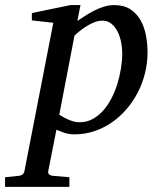

<svg xmlns="http://www.w3.org/2000/svg" viewBox="-116 -514 630 752"><path d="M362.8 -305.2Q362.8 -327.1 358.2 -349.9Q353.5 -372.6 344 -391.1Q334.5 -409.7 319.8 -421.4Q305.2 -433.1 285.2 -433.1Q267.1 -433.1 249 -425Q231 -417 216.1 -407Q201.2 -397 190.4 -387.5Q179.7 -377.9 175.8 -375L116.2 -64.9Q120.6 -62.5 128.7 -57.4Q136.7 -52.2 147.5 -47.4Q158.2 -42.5 170.4 -38.8Q182.6 -35.2 195.8 -35.2Q223.1 -35.2 246.1 -47.4Q269 -59.6 287.6 -80.3Q306.2 -101.1 320.3 -128.4Q334.5 -155.8 343.8 -185.8Q353 -215.8 357.9 -246.6Q362.8 -277.3 362.8 -305.2ZM461.9 -309.1Q461.9 -268.1 452.1 -228.3Q442.4 -188.5 424.1 -152.8Q405.8 -117.2 379.9 -86.9Q354 -56.6 322.3 -34.7Q290.5 -12.7 253.4 -0.2Q216.3 12.2 175.8 12.2Q153.3 12.2 135.3 5.9Q117.2 -0.5 105 -5.9L73.2 154.8Q71.3 163.1 75.4 168.2Q79.6 173.3 92.8 174.8L155.8 180.2V217.8H-96.2V180.2L-43.9 174.8Q-22.9 173.3 -20 154.8L92.8 -424.8L8.8 -434.1V-462.9L160.2 -494.1H199.2L187 -432.1Q199.7 -440.4 216.1 -451.2Q232.4 -461.9 251 -471.4Q269.5 -481 289.8 -487.5Q310.1 -494.1 331.1 -494.1Q369.1 -494.1 394.3 -477.8Q419.4 -461.4 434.3 -435.1Q449.2 -408.7 455.6 -375.5Q461.9 -342.3 461.9 -309.1Z"/></svg>

Font: Charis SIL Phon
Style: Italic
Weight: 400
Italic angle: -11°
Foundry: SIL International
Version: Version 5.000